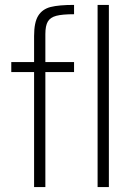

<svg xmlns="http://www.w3.org/2000/svg" viewBox="-20 -763 548 783"><path d="M119 -469H26V-510H119V-616Q119 -672 136 -699Q153 -726 186.5 -734.5Q220 -743 282 -743V-705Q234 -705 209.5 -698.5Q185 -692 175 -675Q165 -658 165 -624V-510H282V-469H165V0H119ZM378 0V-743H424V0Z"/></svg>

Font: Saira Semi Condensed ExtraLight
Style: Regular
Weight: 200
Width: 4
Designer: Hector Gatti with collaboration of the Omnibus-Type team
Foundry: Omnibus-Type
Version: Version 1.001; ttfautohint (v1.8)